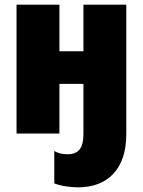

<svg xmlns="http://www.w3.org/2000/svg" viewBox="-20 -573 614 824"><path d="M522 2Q522 112 467.5 171.5Q413 231 314 231Q293 231 264.5 227Q236 223 213 214V75Q235 89 271 89Q305 89 321.5 68.5Q338 48 338 3V-213H235V0H51V-553H235V-353H338V-553H522Z"/></svg>

Font: Noto Sans Display Black Narrow
Style: Regular
Weight: 900
Width: 4
Designer: Monotype Design team
Foundry: Monotype Imaging Inc.
Version: Version 1.000